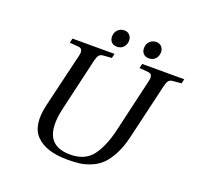

<svg xmlns="http://www.w3.org/2000/svg" viewBox="-146 -1004 1206 1175"><g transform="rotate(20 457.5 -416.5)"><path d="M618 -787Q618 -814 635 -831Q652 -848 677 -848Q699 -848 712 -833.5Q725 -819 725 -799Q725 -773 709 -755.5Q693 -738 667 -738Q644 -738 631 -751.5Q618 -765 618 -787ZM410 -787Q410 -814 427 -831Q444 -848 469 -848Q491 -848 504 -833.5Q517 -819 517 -799Q517 -773 501 -755.5Q485 -738 459 -738Q436 -738 423 -751.5Q410 -765 410 -787ZM177 -256 261 -609Q272 -655 239 -658L180 -663L187 -692H461L454 -663L399 -659Q381 -658 372 -646.5Q363 -635 357 -609L278 -269Q220 -20 415 -20Q511 -20 559 -82.5Q607 -145 634 -260L715 -609Q726 -655 693 -658L634 -663L641 -692H915L908 -663L853 -658Q835 -657 826 -646Q817 -635 811 -609L726 -247Q710 -179 684.5 -130.5Q659 -82 630.5 -54Q602 -26 563.5 -10Q525 6 490.5 10.5Q456 15 410 15Q272 15 207.5 -49.5Q143 -114 177 -256Z"/></g></svg>

Font: Lingua Franca
Style: Italic
Weight: 400
Italic angle: -13°
Version: Version 1.19